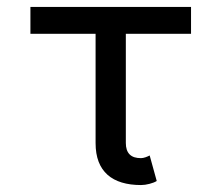

<svg xmlns="http://www.w3.org/2000/svg" viewBox="-20 -528 644 558"><path d="M415 -76.2Q410.6 -73.7 403.1 -71Q395.5 -68.4 389.6 -68.4Q378.9 -68.4 370.6 -71Q362.3 -73.7 356.7 -79.3Q351.1 -85 348.4 -93.3Q345.7 -101.6 345.7 -112.3V-214.8V-282.2V-483.4H257.8V-282.2V-214.8V-112.3Q257.8 -81.1 266.6 -58.1Q275.4 -35.2 292.5 -20Q309.6 -4.9 334 2.4Q358.4 9.8 389.6 9.8Q401.4 9.8 414.6 6.3Q427.7 2.9 435.5 -2ZM535.2 -429.7V-507.8H68.4V-429.7Z"/></svg>

Font: Giphurs SC
Style: Regular
Weight: 400
Version: Version 0.920